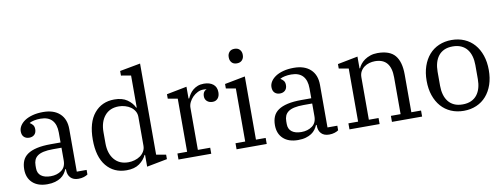

<svg xmlns="http://www.w3.org/2000/svg" viewBox="-62 -1095 3786 1442"><g transform="rotate(-10 1830.5 -374.0)"><path d="M203 12Q131 12 90.5 -25.5Q50 -63 50 -128Q50 -165 62 -193.5Q74 -222 101.5 -241Q129 -260 173 -270Q217 -280 280 -280H354V-356Q354 -417 324.5 -449.5Q295 -482 236 -482Q210 -482 188 -477.5Q166 -473 152 -465V-463Q163 -457 173.5 -445Q184 -433 184 -411Q184 -385 169 -370.5Q154 -356 129 -356Q105 -356 89.5 -370.5Q74 -385 74 -414Q74 -436 87 -456.5Q100 -477 124 -493Q148 -509 183.5 -518.5Q219 -528 264 -528Q345 -528 390.5 -486Q436 -444 436 -368V-43H511V-8Q500 0 481.5 6Q463 12 440 12Q401 12 380 -10Q359 -32 359 -69V-76H354Q347 -59 335.5 -43Q324 -27 306 -15Q288 -3 262.5 4.5Q237 12 203 12ZM238 -43Q286 -43 320 -67.5Q354 -92 354 -143V-240H289Q246 -240 217 -233.5Q188 -227 171 -214.5Q154 -202 146.5 -184Q139 -166 139 -142V-121Q139 -83 165 -63Q191 -43 238 -43Z M807 12Q711 12 653.5 -57.5Q596 -127 596 -258Q596 -389 653.5 -458.5Q711 -528 807 -528Q867 -528 904.5 -502Q942 -476 959 -439H963V-683L888 -696V-731L1045 -760V-65L1119 -52V-18L963 12V-78H959Q942 -41 905 -14.5Q868 12 807 12ZM831 -45Q855 -45 879 -52Q903 -59 921.5 -72Q940 -85 951.5 -104.5Q963 -124 963 -148V-368Q963 -392 951.5 -411.5Q940 -431 921.5 -444Q903 -457 879 -464Q855 -471 831 -471Q762 -471 723.5 -424.5Q685 -378 685 -300V-216Q685 -138 723.5 -91.5Q762 -45 831 -45Z M1204 -46H1278V-451L1204 -464V-498L1358 -528V-438H1363Q1370 -454 1380.5 -470Q1391 -486 1406.5 -499Q1422 -512 1442.5 -520Q1463 -528 1490 -528Q1534 -528 1560.5 -507Q1587 -486 1587 -446Q1587 -416 1572 -399Q1557 -382 1533 -382Q1506 -382 1490 -396.5Q1474 -411 1474 -434Q1474 -454 1482.5 -466.5Q1491 -479 1502 -481V-483Q1498 -484 1492 -484.5Q1486 -485 1477 -485Q1456 -485 1435 -474.5Q1414 -464 1397.5 -447.5Q1381 -431 1370.5 -410Q1360 -389 1360 -368V-46H1454V0H1204Z M1762 -635Q1736 -635 1722.5 -650.5Q1709 -666 1709 -688V-693Q1709 -715 1722.5 -730.5Q1736 -746 1762 -746Q1788 -746 1802 -730.5Q1816 -715 1816 -693V-688Q1816 -666 1802 -650.5Q1788 -635 1762 -635ZM1647 -46H1721V-451L1647 -464V-498L1803 -528V-46H1877V0H1647Z M2115 12Q2043 12 2002.5 -25.5Q1962 -63 1962 -128Q1962 -165 1974 -193.5Q1986 -222 2013.5 -241Q2041 -260 2085 -270Q2129 -280 2192 -280H2266V-356Q2266 -417 2236.5 -449.5Q2207 -482 2148 -482Q2122 -482 2100 -477.5Q2078 -473 2064 -465V-463Q2075 -457 2085.5 -445Q2096 -433 2096 -411Q2096 -385 2081 -370.5Q2066 -356 2041 -356Q2017 -356 2001.5 -370.5Q1986 -385 1986 -414Q1986 -436 1999 -456.5Q2012 -477 2036 -493Q2060 -509 2095.5 -518.5Q2131 -528 2176 -528Q2257 -528 2302.5 -486Q2348 -444 2348 -368V-43H2423V-8Q2412 0 2393.5 6Q2375 12 2352 12Q2313 12 2292 -10Q2271 -32 2271 -69V-76H2266Q2259 -59 2247.5 -43Q2236 -27 2218 -15Q2200 -3 2174.5 4.5Q2149 12 2115 12ZM2150 -43Q2198 -43 2232 -67.5Q2266 -92 2266 -143V-240H2201Q2158 -240 2129 -233.5Q2100 -227 2083 -214.5Q2066 -202 2058.5 -184Q2051 -166 2051 -142V-121Q2051 -83 2077 -63Q2103 -43 2150 -43Z M2508 -46H2582V-451L2508 -464V-498L2662 -528V-438H2666Q2672 -453 2684.5 -469Q2697 -485 2715.5 -498Q2734 -511 2759 -519.5Q2784 -528 2814 -528Q2907 -528 2947.5 -479.5Q2988 -431 2988 -334V-46H3062V0H2832V-46H2906V-327Q2906 -471 2785 -471Q2763 -471 2741.5 -465Q2720 -459 2702.5 -446Q2685 -433 2674.5 -414Q2664 -395 2664 -369V-46H2738V0H2508Z M3379 -37Q3416 -37 3443.5 -49.5Q3471 -62 3488.5 -84.5Q3506 -107 3514.5 -137.5Q3523 -168 3523 -204V-312Q3523 -348 3514.5 -378.5Q3506 -409 3488.5 -431.5Q3471 -454 3443.5 -466.5Q3416 -479 3379 -479Q3341 -479 3314 -466.5Q3287 -454 3269.5 -431.5Q3252 -409 3243.5 -378.5Q3235 -348 3235 -312V-204Q3235 -168 3243.5 -137.5Q3252 -107 3269.5 -84.5Q3287 -62 3314 -49.5Q3341 -37 3379 -37ZM3379 12Q3326 12 3282 -7Q3238 -26 3207 -61.5Q3176 -97 3159 -146.5Q3142 -196 3142 -258Q3142 -319 3159 -369Q3176 -419 3207 -454.5Q3238 -490 3282 -509Q3326 -528 3379 -528Q3432 -528 3476 -509Q3520 -490 3551 -454.5Q3582 -419 3599 -369Q3616 -319 3616 -258Q3616 -196 3599 -146.5Q3582 -97 3551 -61.5Q3520 -26 3476 -7Q3432 12 3379 12Z"/></g></svg>

Font: IBM Plex Serif
Style: Regular
Weight: 400
Designer: Mike Abbink, Paul van der Laan, Pieter van Rosmalen
Foundry: Bold Monday
Version: Version 2.6